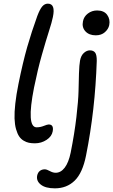

<svg xmlns="http://www.w3.org/2000/svg" viewBox="-20 -780 625 1060"><path d="M172.9 11.2Q154.3 11.2 139.9 8.3Q125.5 5.4 110.6 -3.4Q95.7 -12.2 85.7 -27.1Q75.7 -42 68.6 -66.9Q61.5 -91.8 60.3 -125.7Q59.1 -159.7 64.5 -208.3Q69.8 -256.8 82 -316.9Q106 -435.5 130.1 -520Q154.3 -604.5 186 -691.9Q200.2 -729.5 213.4 -744.6Q226.6 -759.8 244.1 -759.8Q287.6 -759.8 272 -686Q266.6 -658.2 250.2 -607.7Q233.9 -557.1 210.9 -476.3Q188 -395.5 168 -296.9Q124.5 -77.1 182.1 -77.1Q202.6 -77.1 221.9 -85Q241.2 -92.8 249 -92.8Q277.8 -92.8 271 -55.2Q266.1 -26.9 237.1 -7.8Q208 11.2 172.9 11.2ZM508.8 -585Q471.7 -585 451.4 -607.2Q431.2 -629.4 438 -662.1Q442.9 -688.5 465.1 -705.3Q487.3 -722.2 516.1 -722.2Q554.2 -722.2 571.8 -697.8Q589.4 -673.3 583 -641.1Q578.6 -619.6 559.1 -602.3Q539.6 -585 508.8 -585ZM283.2 259.8Q231.4 259.8 205.6 239.5Q179.7 219.2 185.1 189.9Q188.5 172.9 199.7 163.8Q210.9 154.8 227.1 154.8Q237.8 154.8 254.9 164.3Q272 173.8 287.1 173.8Q315.9 173.8 337.4 145.5Q358.9 117.2 370.1 63Q391.1 -42 401.9 -134.3Q412.6 -226.6 413.6 -277.6Q414.6 -328.6 416 -375.2Q417.5 -421.9 421.9 -445.8Q427.2 -473.6 443.1 -487.8Q459 -502 476.1 -502Q495.6 -502 505.1 -489.7Q514.6 -477.5 514.2 -443.8Q505.4 -172.9 455.1 78.1Q436 174.8 392.3 217.3Q348.6 259.8 283.2 259.8Z"/></svg>

Font: Shantell Sans Normal
Style: Italic
Weight: 400
Italic angle: -11.31°
Designer: Stephen Nixon, Anya Danilova, Shantell Martin
Foundry: Arrow Type
Version: Version 1.006;[559af2be0]